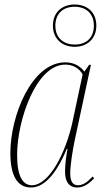

<svg xmlns="http://www.w3.org/2000/svg" viewBox="-20 -823 460 853"><path d="M312 -615C366 -615 408 -650 408 -709C408 -770 366 -803 311 -803C256 -803 215 -768 215 -709C215 -651 256 -615 312 -615ZM312 -625C265 -625 226 -652 226 -709C226 -765 263 -793 311 -793C360 -793 397 -765 397 -709C397 -652 360 -625 312 -625ZM118 10C167 10 223 -33 277 -162H280C274 -131 269 -91 269 -63C268 -20 284 10 323 10C352 10 375 -6 398 -31L392 -39C368 -14 349 0 326 0C302 0 292 -19 292 -54C292 -88 303 -158 312 -200L384 -535H376L355 -505C337 -528 310 -546 270 -546C121 -546 26 -309 26 -143C26 -44 56 10 118 10ZM122 0C83 0 56 -36 56 -135C56 -287 140 -536 270 -536C302 -536 332 -521 347 -492L302 -281C272 -143 198 0 122 0Z"/></svg>

Font: Noto Serif Display Condensed Thin
Style: Italic
Weight: 100
Width: 3
Italic angle: -12°
Designer: Monotype Design Team
Foundry: Monotype Imaging Inc.
Version: Version 2.009